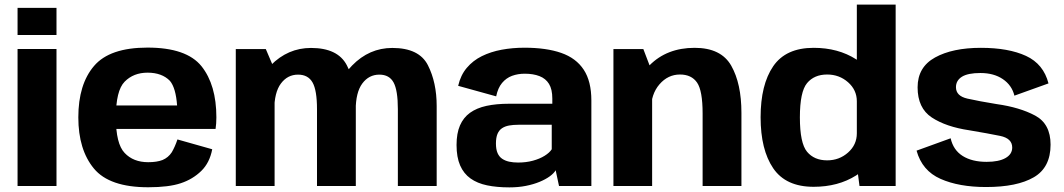

<svg xmlns="http://www.w3.org/2000/svg" viewBox="-20 -805 4607 831"><path d="M56 0H224.5V-593H56ZM56 -771V-653.5H224.5V-771Z M621.5 5.5V-103Q557 -103 519.5 -143Q481.5 -182.5 481.5 -296.5Q481.5 -413 519.5 -451.5Q558 -490.5 618.5 -490.5Q681 -490.5 715.5 -455Q741 -424.5 746.5 -348.5H466V-247H913Q916.5 -269.5 916.5 -297Q916.5 -437.5 852 -518.5Q787 -599 618.5 -599Q454.5 -599 387 -519.5Q319 -440 319 -297Q319 -157 386.5 -75.5Q453.5 5.5 621.5 5.5ZM621.5 -103V5.5Q710.5 5.5 762.5 -12Q814 -29 851 -65Q887.5 -100.5 898.5 -159L748 -201.5Q737.5 -170 723.5 -146Q708.5 -123 683.5 -112.5Q659 -103 621.5 -103Z M1000.5 0H1168.5V-503.5L1130.5 -592.5H1000.5ZM1352 0H1520V-346Q1520 -448 1481 -522.8Q1442 -597.5 1326 -597.5Q1226 -597.5 1152 -522.5Q1078 -447.5 1078 -363L1167 -327.5Q1167 -405 1195.8 -443.5Q1224.5 -482 1270 -482Q1313.5 -482 1332.8 -448Q1352 -414 1352 -332.5ZM1702 0H1870V-346Q1870 -448 1832 -522.8Q1794 -597.5 1678 -597.5Q1578 -597.5 1504 -521.5Q1430 -445.5 1430 -363L1519.5 -327.5Q1519.5 -405 1548 -443.5Q1576.5 -482 1622 -482Q1665 -482 1683.5 -448Q1702 -414 1702 -332.5Z M2184.5 6Q2223 6 2256 -0.5Q2289 -7 2315 -17.8Q2341 -28.5 2359 -41.5Q2377 -54.5 2385 -68L2399.5 0H2539.5V-370Q2539.5 -453 2506.5 -503.2Q2473.5 -553.5 2409 -576Q2344.5 -598.5 2250 -598.5Q2198.5 -598.5 2151.2 -589.8Q2104 -581 2065.5 -562Q2027 -543 2000.2 -511.2Q1973.5 -479.5 1963 -433.5L2127.5 -388Q2135 -424.5 2153 -446Q2171 -467.5 2196.2 -476.8Q2221.5 -486 2251 -486Q2288 -486 2315 -475.5Q2342 -465 2356.2 -441.8Q2370.5 -418.5 2370.5 -378.5V-356H2183.5Q2128 -356 2085.5 -346.8Q2043 -337.5 2014.2 -316.8Q1985.5 -296 1970.8 -262Q1956 -228 1956 -177.5Q1956 -124.5 1971.5 -89Q1987 -53.5 2016.5 -32.5Q2046 -11.5 2088.2 -2.8Q2130.5 6 2184.5 6ZM2222.5 -101.5Q2201.5 -101.5 2184 -105.2Q2166.5 -109 2153.5 -117.8Q2140.5 -126.5 2133.5 -142.5Q2126.5 -158.5 2126.5 -184Q2126.5 -209.5 2133.2 -225.5Q2140 -241.5 2152.8 -250Q2165.5 -258.5 2183.5 -261.8Q2201.5 -265 2223.5 -265H2368V-159Q2358.5 -144 2337.2 -130.8Q2316 -117.5 2286.5 -109.5Q2257 -101.5 2222.5 -101.5Z M2635 0H2802.5V-493L2764.5 -592.5H2635ZM3021 0H3189V-316.5Q3189 -443 3145 -520.5Q3101 -598 2986.5 -598Q2866 -598 2790.8 -521.8Q2715.5 -445.5 2715.5 -367L2797.5 -329.5Q2797.5 -397.5 2834.2 -440Q2871 -482.5 2923 -482.5Q2973 -482.5 2997 -447.5Q3021 -412.5 3021 -314Z M3700 0H3856.5V-785H3688.5V-88.5ZM3501.5 3.5Q3607.5 3.5 3685.2 -45.5Q3763 -94.5 3763 -154L3688.5 -228Q3688.5 -178.5 3650.5 -144.8Q3612.5 -111 3560 -111Q3504 -111 3473 -148.2Q3442 -185.5 3442 -297Q3442 -408 3473 -445.2Q3504 -482.5 3560 -482.5Q3612.5 -482.5 3650.5 -449Q3688.5 -415.5 3688.5 -366.5L3763 -439Q3763 -499 3685.2 -548.5Q3607.5 -598 3501.5 -598Q3381 -598 3326.5 -518.2Q3272 -438.5 3272 -297.5Q3272 -157 3326.5 -76.8Q3381 3.5 3501.5 3.5Z M4248 4.5Q4382 4.5 4454.5 -37.8Q4527 -80 4527 -179Q4527 -269 4460.2 -304.8Q4393.5 -340.5 4293.5 -354.5Q4216.5 -367 4167 -378.2Q4117.5 -389.5 4117.5 -427.5Q4117.5 -456.5 4143.2 -472.8Q4169 -489 4223.5 -489Q4281.5 -489 4320.5 -462.5Q4359.5 -436 4370.5 -391L4518 -444Q4496.5 -528 4420.8 -563Q4345 -598 4225.5 -598Q4102.5 -598 4027 -556.2Q3951.5 -514.5 3951.5 -427Q3951.5 -337 4013 -296.5Q4074.5 -256 4176 -241Q4256.5 -227.5 4308.8 -216.8Q4361 -206 4361 -166.5Q4361 -137.5 4332 -121Q4303 -104.5 4250.5 -104.5Q4187 -104.5 4146.5 -130Q4106 -155.5 4094.5 -206.5L3947 -153Q3971 -66 4050.8 -30.8Q4130.5 4.5 4248 4.5Z"/></svg>

Font: Anybody Thin
Style: Bold
Weight: 700
Version: Version 1.113;gftools[0.9.25]